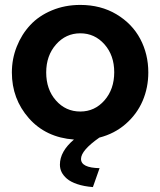

<svg xmlns="http://www.w3.org/2000/svg" viewBox="-20 -553 646 773"><path d="M379.9 1Q306.2 52.7 306.2 86.9Q306.2 122.6 380.9 124L354 200.2Q317.4 197.3 290.8 188.2Q264.2 179.2 249.5 166.5Q234.9 153.8 228 139.9Q221.2 126 221.2 109.9Q221.2 56.6 277.8 8.8Q164.6 0.5 96.2 -77.1Q27.8 -154.8 27.8 -261.2Q27.8 -315.9 47.4 -365.2Q66.9 -414.6 101.6 -451.9Q136.2 -489.3 188.7 -511.2Q241.2 -533.2 303.2 -533.2Q385.7 -533.2 449 -495.4Q512.2 -457.5 544.7 -396.2Q577.1 -335 577.1 -261.2Q577.1 -200.2 554.2 -146.7Q531.2 -93.3 486.1 -54Q440.9 -14.6 379.9 1ZM166 -261.2Q166 -192.9 205.3 -148.4Q244.6 -104 303.2 -104Q361.3 -104 400.6 -148.9Q439.9 -193.8 439.9 -262.2Q439.9 -330.1 400.6 -374.5Q361.3 -418.9 303.2 -418.9Q245.1 -418.9 205.6 -374Q166 -329.1 166 -261.2Z"/></svg>

Font: Rawline
Style: Bold
Weight: 700
Designer: Matt McInerney, Pablo Impallari, Rodrigo Fuenzalida
Foundry: Matt McInerney, Pablo Impallari, Rodrigo Fuenzalida
Version: Version 4.020;PS 004.020;hotconv 1.0.88;makeotf.lib2.5.64775